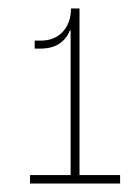

<svg xmlns="http://www.w3.org/2000/svg" viewBox="-20 -943 326 454"><path d="M153 -923H168V-529H264V-509H51V-529H147V-902ZM62 -847H77Q108.5 -847 128 -867.5Q147.5 -888 148 -923H156L152 -871H145Q138.5 -852.5 121 -840.2Q103.5 -828 74 -828H62Z"/></svg>

Font: Hepta Slab ExtraLight
Style: Regular
Weight: 200
Designer: Michael LaGattuta
Foundry: Michael LaGattuta
Version: Version 1.100